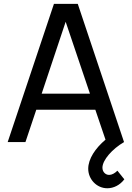

<svg xmlns="http://www.w3.org/2000/svg" viewBox="-20 -740 686 1000"><path d="M20 0H112.5L169 -168.5H476.5L529.5 -12.5C476.5 32 439.5 87.5 439.5 139C439.5 192.5 482.5 240.5 539 240.5C571.5 240.5 604.5 224.5 627.5 194L591.5 149C578 162.5 562.5 171 548.5 171C529.5 171 513.5 155.5 513.5 133.5C513.5 93.5 565 35.5 626 0L385 -720H261ZM197 -252 322 -626.5 448.5 -252Z"/></svg>

Font: Eudonet Medium
Style: Regular
Weight: 500
Designer: Mikhail Sharanda
Foundry: Mikhail Sharanda
Version: Version 4.503;Glyphs 3.1.2 (3151)